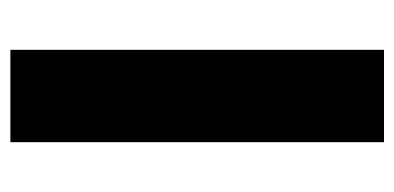

<svg xmlns="http://www.w3.org/2000/svg" viewBox="-215 -545 760 370"><g transform="rotate(-90 165.0 -360.0)"><path d="M76 -720V0H254V-720Z"/></g></svg>

Font: Kufam Arabic Latin Roman Bold
Style: Regular
Weight: 700
Designer: Wael Morcos & Artur Schmal
Version: Version 1.200;PS 001.200;hotconv 1.0.88;makeotf.lib2.5.64775